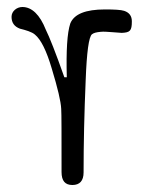

<svg xmlns="http://www.w3.org/2000/svg" viewBox="-20 -401 420 549"><path d="M357 -340C357 -355 350 -365 335 -370C326 -373 307 -374 280 -374C225 -374 192 -361 181 -334C172 -307 169 -256 171 -180H164C139 -251 121 -296 111 -316C94 -359 71 -381 44 -381C28 -381 13 -369 13 -353C13 -336 21 -325 37 -319C53 -315 71 -310 80 -302C97 -288 113 -256 128 -205C145 -149 154 -111 155 -90C156 -77 156 -17 156 91C156 116 166 128 187 128C208 128 219 116 219 92C219 10 221 -78 225 -172C228 -252 234 -296 243 -303C248 -307 256 -309 268 -310C276 -311 287 -310 301 -309C316 -308 325 -307 328 -307C352 -308 357 -313 357 -340Z"/></svg>

Font: GFS Philostratos
Style: Regular
Weight: 400
Designer: George D. Matthiopoulos
Foundry: George D. Matthiopoulos
Version: Version 1.000